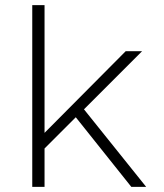

<svg xmlns="http://www.w3.org/2000/svg" viewBox="-20 -730 640 750"><path d="M106 0V-710H154V-211L471 -530H535L308 -303L551 0H493L276 -272L154 -150V0Z"/></svg>

Font: Geist Mono UltraLight
Style: Regular
Weight: 200
Monospace: yes
Designer: Basement.studio, Andrés Briganti, Mateo Zaragoza
Foundry: Basement.studio, Vercel, Andrés Briganti, Guido Ferreyra, Mateo Zaragoza
Version: Version 1.400; ttfautohint (v1.8.4.7-5d5b)